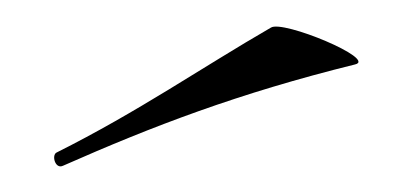

<svg xmlns="http://www.w3.org/2000/svg" viewBox="-20 -566 315 146"><path d="M28 -440C96 -470 161 -495 250 -517C267 -521 195 -551 186 -545C134 -515 85 -481 23 -450C19 -448 22 -437 28 -440Z"/></svg>

Font: Cormorant SC
Style: Regular
Weight: 400
Designer: Christian Thalmann (Catharsis Fonts)
Version: Version 1.000;PS 001.000;hotconv 1.0.70;makeotf.lib2.5.58329